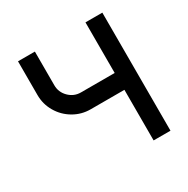

<svg xmlns="http://www.w3.org/2000/svg" viewBox="-159 -843 968 986"><g transform="rotate(-30 325.0 -350.0)"><path d="M75 -700H175V-500Q175 -459 204.5 -429.5Q234 -400 275 -400H475V-700H575V0H475V-300H275Q221 -300 175 -327Q129 -354 102 -400Q75 -446 75 -500Z"/></g></svg>

Font: Monoikos Medium
Style: Regular
Weight: 500
Designer: Brian Krent
Version: Version 0.088